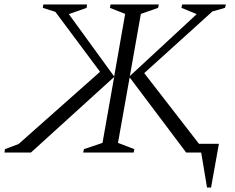

<svg xmlns="http://www.w3.org/2000/svg" viewBox="-60 -680 1047 856"><path d="M78 0H-40L-38 -15L23 -38L386 -360L187 -627L131 -645L133 -660H328L326 -645L247 -617L449 -339L498 -618L430 -645L433 -660H648L645 -645L568 -618L519 -341L817 -617L749 -645L752 -660H947L943 -645L887 -629L583 -354L827 -39H916L881 156H863L837 0H770L518 -335L466 -43L539 -15L536 0H311L314 -15L397 -43L449 -337Z"/></svg>

Font: Spectral Light
Style: Italic
Weight: 300
Italic angle: -10°
Designer: Jean-Baptiste Levee
Foundry: Production Type
Version: Version 2.001